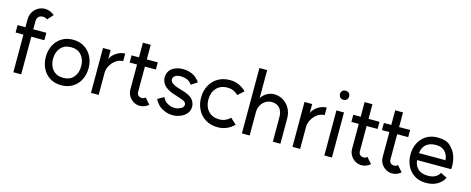

<svg xmlns="http://www.w3.org/2000/svg" viewBox="-37 -1442 5220 2128"><g transform="rotate(15 2573.0 -378.5)"><path d="M127 5V-427H37V-512H127V-603Q127 -646 148 -683.5Q169 -721 205.5 -743Q242 -765 286 -765Q315 -765 344.5 -753.5Q374 -742 395 -723L335 -657Q314 -675 286 -675Q253 -675 235 -656Q217 -637 217 -603V-512H367V-427H217V5Z M836 -254Q836 -331 793.5 -380Q751 -429 675 -429Q599 -429 556 -380Q513 -331 513 -254Q513 -176 556 -127Q599 -78 675 -78Q751 -78 793.5 -127Q836 -176 836 -254ZM675 -515Q751 -515 806.5 -479.5Q862 -444 891.5 -384.5Q921 -325 921 -254Q921 -182 891.5 -122.5Q862 -63 806.5 -28Q751 7 675 7Q599 7 543.5 -28Q488 -63 459 -122.5Q430 -182 430 -254Q430 -325 459 -384.5Q488 -444 544 -479.5Q600 -515 675 -515Z M1271 -516V-429Q1226 -429 1188 -401.5Q1150 -374 1127.5 -332.5Q1105 -291 1105 -252V3H1017V-512H1105V-409Q1127 -457 1175 -486.5Q1223 -516 1271 -516Z M1576 2Q1537 2 1503 -18Q1469 -38 1449 -72Q1429 -106 1429 -146V-433H1344V-515H1429V-683H1519V-515H1645V-433H1519V-146Q1519 -118 1534 -103Q1549 -88 1576 -88Q1589 -88 1597 -91.5Q1605 -95 1616 -105L1676 -37Q1631 2 1576 2Z M2026 -407Q1986 -432 1932 -432Q1871 -432 1850 -397Q1844 -384 1844 -373Q1844 -357 1856 -345Q1862 -334 1881 -324Q1901 -311 1926 -303L1962 -292Q2027 -274 2059.5 -257.5Q2092 -241 2108 -222Q2121 -207 2130.5 -185Q2140 -163 2140 -138Q2140 -108 2126 -79Q2104 -39 2053 -14Q2036 -6 2015 0Q1994 6 1976 7Q1967 8 1951 8Q1885 8 1820 -31Q1791 -50 1771 -77Q1751 -104 1743 -122L1815 -162Q1825 -143 1835 -129Q1845 -115 1864 -103Q1894 -85 1917 -79.5Q1940 -74 1971 -76Q1993 -78 2016 -90Q2031 -96 2038.5 -102Q2046 -108 2051 -118Q2057 -130 2057 -139Q2057 -152 2045 -168Q2035 -177 2014.5 -185.5Q1994 -194 1938 -212L1902 -223Q1870 -232 1838 -253Q1810 -268 1795 -287Q1780 -303 1770.5 -326.5Q1761 -350 1761 -377Q1761 -406 1774 -435Q1795 -475 1834.5 -493.5Q1874 -512 1912 -515Q1919 -516 1936 -516Q2012 -516 2071 -478Q2110 -449 2131 -416L2061 -370Q2048 -392 2026 -407Z M2590 -133 2657 -71Q2620 -33 2572.5 -12.5Q2525 8 2471 8Q2390 8 2331 -28Q2272 -64 2240.5 -126Q2209 -188 2209 -263Q2209 -338 2240.5 -399.5Q2272 -461 2331 -497Q2390 -533 2471 -533Q2525 -533 2572.5 -512.5Q2620 -492 2657 -454L2590 -393Q2565 -418 2533.5 -431.5Q2502 -445 2467 -445Q2384 -445 2338.5 -394Q2293 -343 2293 -263Q2293 -183 2338.5 -132Q2384 -81 2467 -81Q2502 -81 2533.5 -94.5Q2565 -108 2590 -133Z M2980 -418Q2942 -418 2909 -397.5Q2876 -377 2857 -341.5Q2838 -306 2838 -263V4H2749V-746H2838V-423Q2859 -461 2899.5 -484.5Q2940 -508 2983 -508Q3041 -508 3088.5 -479Q3136 -450 3163.5 -399.5Q3191 -349 3191 -287V4H3104V-279Q3104 -344 3071 -381Q3038 -418 2980 -418Z M3583 -516V-429Q3538 -429 3500 -401.5Q3462 -374 3439.5 -332.5Q3417 -291 3417 -252V3H3329V-512H3417V-409Q3439 -457 3487 -486.5Q3535 -516 3583 -516Z M3782 -513V4H3695V-513ZM3739 -751Q3763 -751 3777 -736.5Q3791 -722 3791 -700Q3791 -677 3777 -662Q3763 -647 3739 -647Q3714 -647 3700 -662Q3686 -677 3686 -700Q3686 -722 3700 -736.5Q3714 -751 3739 -751Z M4120 2Q4081 2 4047 -18Q4013 -38 3993 -72Q3973 -106 3973 -146V-433H3888V-515H3973V-683H4063V-515H4189V-433H4063V-146Q4063 -118 4078 -103Q4093 -88 4120 -88Q4133 -88 4141 -91.5Q4149 -95 4160 -105L4220 -37Q4175 2 4120 2Z M4471 2Q4432 2 4398 -18Q4364 -38 4344 -72Q4324 -106 4324 -146V-433H4239V-515H4324V-683H4414V-515H4540V-433H4414V-146Q4414 -118 4429 -103Q4444 -88 4471 -88Q4484 -88 4492 -91.5Q4500 -95 4511 -105L4571 -37Q4526 2 4471 2Z M4861 -429Q4792 -429 4750 -395Q4708 -361 4701 -293H5005Q5002 -351 4966 -390Q4930 -429 4861 -429ZM4859 -514Q4962 -514 5009 -465Q5056 -416 5071 -374Q5094 -315 5094 -245Q5094 -226 5092 -213H4701Q4707 -148 4747.5 -112Q4788 -76 4860 -76Q4914 -76 4947.5 -96Q4981 -116 4993 -145L5068 -109Q5046 -61 4993 -27.5Q4940 6 4859 6Q4783 6 4727.5 -29Q4672 -64 4643 -123Q4614 -182 4614 -254Q4614 -326 4643 -385Q4672 -444 4727.5 -479Q4783 -514 4859 -514Z"/></g></svg>

Font: SUIT Medium
Style: Regular
Weight: 500
Designer: Sunn Youn; Korean Glyphs from Source Han Sans (Sandoll Communications; Soo-young Jang, Joo-yeon Kang)
Foundry: Sunn
Version: Version 1.120